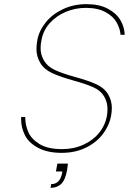

<svg xmlns="http://www.w3.org/2000/svg" viewBox="-20 -731 622 927"><path d="M277 7Q210 7 164.5 -17Q119 -41 100.5 -78Q82 -115 82 -154Q82 -160 82 -166H102Q102 -164 102 -161Q102 -129 116 -95Q130 -61 170 -36Q210 -11 280 -11Q336 -11 383 -32.5Q430 -54 459 -90Q488 -126 496 -170Q499 -189 499 -205Q499 -238 482.5 -266Q466 -294 430 -310Q394 -326 332 -343Q268 -361 230 -379Q192 -397 174 -428Q156 -459 156 -494Q156 -513 160 -536Q168 -582 200.5 -622.5Q233 -663 284.5 -687Q336 -711 397 -711Q459 -711 500.5 -689Q542 -667 561.5 -633.5Q581 -600 582 -563H562Q560 -592 543.5 -622Q527 -652 489.5 -672.5Q452 -693 394 -693Q343 -693 297 -673.5Q251 -654 219.5 -618.5Q188 -583 180 -536Q176 -516 176 -498Q176 -466 193 -437.5Q210 -409 246 -392.5Q282 -376 344 -359Q409 -341 446.5 -323.5Q484 -306 502 -275.5Q520 -245 520 -210Q520 -191 516 -170Q508 -126 477.5 -85Q447 -44 395.5 -18.5Q344 7 277 7ZM308 59Q306 77 304 90Q295 139 275 157.5Q255 176 224 176L227 158Q270 158 280 104L281 97H250L257 59Z"/></svg>

Font: Fz Poppins Thin
Style: Italic
Weight: 100
Italic angle: -10°
Designer: Ninad Kale (Devanagari), Jonny Pinhorn (Latin)
Foundry: Indian Type Foundry
Version: Vit hóa bi Vntype.Com & FontZin.Com